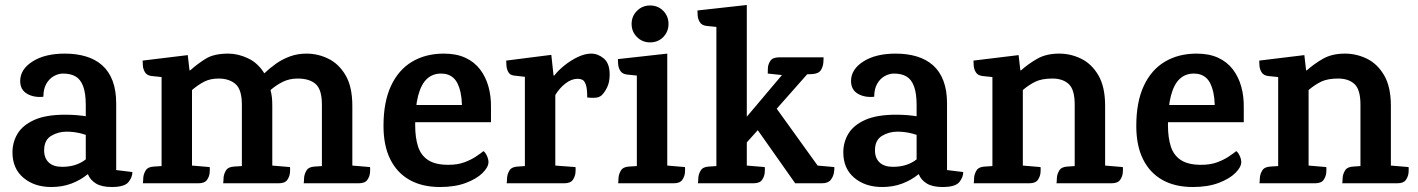

<svg xmlns="http://www.w3.org/2000/svg" viewBox="-20 -735 5688 770"><path d="M240 -520Q287 -520 325 -508.5Q363 -497 390 -473Q417 -449 431.5 -411Q446 -373 446 -320V-53L511 -45Q511 -24 495 -4.5Q479 15 428 15Q388 15 365 1Q342 -13 333 -35.5Q324 -58 324 -83V-313Q324 -361 313.5 -389Q303 -417 283 -428.5Q263 -440 233 -440Q214 -440 195.5 -429.5Q177 -419 165.5 -398.5Q154 -378 154 -347Q116 -343 88.5 -359Q61 -375 61 -410Q61 -457 110.5 -488.5Q160 -520 240 -520ZM242 -275Q289 -275 332.5 -267.5Q376 -260 404 -243L410 -133Q391 -159 364.5 -175Q338 -191 308 -199Q278 -207 247 -207Q213 -207 185 -190Q157 -173 157 -132Q157 -101 175.5 -83.5Q194 -66 229 -66Q279 -66 313.5 -88.5Q348 -111 382 -144L387 -95Q362 -61 332 -36.5Q302 -12 265.5 1.5Q229 15 186 15Q118 15 74 -22Q30 -59 30 -124Q30 -165 50.5 -199Q71 -233 117.5 -254Q164 -275 242 -275Z M1393 -71 1464 -65Q1465 -60 1464 -44Q1463 -28 1453.5 -14Q1444 0 1419 0H1198Q1199 -5 1199.5 -20.5Q1200 -36 1209 -51Q1218 -66 1242 -67L1271 -69V-315Q1271 -376 1246 -398Q1221 -420 1174 -420Q1141 -420 1114.5 -407Q1088 -394 1065 -374Q1069 -358 1070.5 -344Q1072 -330 1072 -310V-71L1143 -65Q1144 -60 1143 -44Q1142 -28 1132.5 -14Q1123 0 1098 0H875Q876 -5 876.5 -20.5Q877 -36 886 -51Q895 -66 919 -67L950 -69V-315Q950 -376 924.5 -398Q899 -420 857 -420Q824 -420 800 -408Q776 -396 750 -374V-71L821 -65Q822 -60 821 -44Q820 -28 810.5 -14Q801 0 776 0H553Q554 -5 554.5 -20.5Q555 -36 564 -51Q573 -66 597 -67L628 -69V-426L589 -430Q570 -432 562 -444.5Q554 -457 553 -471.5Q552 -486 552 -492L733 -514L740 -453H743Q772 -479 805 -499.5Q838 -520 896 -520Q934 -520 974 -501.5Q1014 -483 1040 -441Q1062 -462 1087.5 -480Q1113 -498 1143.5 -509Q1174 -520 1209 -520Q1255 -520 1297 -499.5Q1339 -479 1366 -433Q1393 -387 1393 -310Z M1760 -520Q1810 -520 1846 -503.5Q1882 -487 1905 -457Q1928 -427 1939 -387.5Q1950 -348 1949 -302V-245H1581L1587 -314H1886L1831 -254Q1836 -324 1827 -364.5Q1818 -405 1798.5 -422.5Q1779 -440 1749 -440Q1715 -440 1692 -418.5Q1669 -397 1657 -351.5Q1645 -306 1645 -234Q1645 -183 1656.5 -147.5Q1668 -112 1697 -93Q1726 -74 1778 -74Q1815 -74 1842 -84Q1869 -94 1888.5 -107Q1908 -120 1919 -129Q1927 -123 1933 -109.5Q1939 -96 1939 -85Q1939 -65 1915.5 -41.5Q1892 -18 1848.5 -1.5Q1805 15 1745 15Q1673 15 1622.5 -13.5Q1572 -42 1545 -96.5Q1518 -151 1518 -230Q1518 -326 1548 -390.5Q1578 -455 1632.5 -487.5Q1687 -520 1760 -520Z M2351 -520Q2378 -520 2401.5 -500.5Q2425 -481 2425 -436Q2425 -405 2414.5 -384Q2404 -363 2392 -352Q2382 -344 2367.5 -343Q2353 -342 2335 -344Q2335 -380 2329.5 -395.5Q2324 -411 2315.5 -415Q2307 -419 2297 -419Q2272 -419 2248 -400.5Q2224 -382 2207 -354V-71L2288 -65Q2289 -60 2288 -44Q2287 -28 2277.5 -14Q2268 0 2243 0H2012Q2013 -5 2013.5 -20.5Q2014 -36 2023 -51Q2032 -66 2056 -67L2085 -69V-427L2041 -432Q2025 -434 2018.5 -446Q2012 -458 2011 -472Q2010 -486 2010 -492L2191 -515L2200 -432H2203Q2218 -452 2243.5 -472.5Q2269 -493 2297.5 -506.5Q2326 -520 2351 -520Z M2587 -565Q2556 -565 2534.5 -586.5Q2513 -608 2513 -639Q2513 -670 2534.5 -691.5Q2556 -713 2587 -713Q2619 -713 2640 -691.5Q2661 -670 2661 -639Q2661 -608 2640 -586.5Q2619 -565 2587 -565ZM2656 -520V0H2534V-432L2495 -436Q2476 -438 2468 -450.5Q2460 -463 2459 -477.5Q2458 -492 2458 -498ZM2656 -71 2727 -65Q2728 -60 2727 -44Q2726 -28 2716.5 -14Q2707 0 2682 0H2459Q2460 -5 2460.5 -20.5Q2461 -36 2470 -51Q2479 -66 2503 -67L2534 -69Z M2975 -715V-267L3116 -434L3059 -440Q3059 -445 3059.5 -461Q3060 -477 3069.5 -491Q3079 -505 3104 -505H3283Q3283 -500 3282 -484.5Q3281 -469 3272.5 -454.5Q3264 -440 3239 -438L3217 -437L3095 -299L3259 -71L3326 -65Q3327 -59 3324.5 -43Q3322 -27 3311.5 -13.5Q3301 0 3276 0H3169L3019 -213L2975 -164V-71L3047 -65Q3048 -60 3047 -44Q3046 -28 3036.5 -14Q3027 0 3002 0H2779Q2780 -5 2780.5 -20.5Q2781 -36 2790 -51Q2799 -66 2823 -67L2853 -69V-627L2814 -631Q2795 -633 2787 -645.5Q2779 -658 2778 -672.5Q2777 -687 2777 -693Z M3572 -520Q3619 -520 3657 -508.5Q3695 -497 3722 -473Q3749 -449 3763.5 -411Q3778 -373 3778 -320V-53L3843 -45Q3843 -24 3827 -4.5Q3811 15 3760 15Q3720 15 3697 1Q3674 -13 3665 -35.5Q3656 -58 3656 -83V-313Q3656 -361 3645.5 -389Q3635 -417 3615 -428.5Q3595 -440 3565 -440Q3546 -440 3527.5 -429.5Q3509 -419 3497.5 -398.5Q3486 -378 3486 -347Q3448 -343 3420.5 -359Q3393 -375 3393 -410Q3393 -457 3442.5 -488.5Q3492 -520 3572 -520ZM3574 -275Q3621 -275 3664.5 -267.5Q3708 -260 3736 -243L3742 -133Q3723 -159 3696.5 -175Q3670 -191 3640 -199Q3610 -207 3579 -207Q3545 -207 3517 -190Q3489 -173 3489 -132Q3489 -101 3507.5 -83.5Q3526 -66 3561 -66Q3611 -66 3645.5 -88.5Q3680 -111 3714 -144L3719 -95Q3694 -61 3664 -36.5Q3634 -12 3597.5 1.5Q3561 15 3518 15Q3450 15 3406 -22Q3362 -59 3362 -124Q3362 -165 3382.5 -199Q3403 -233 3449.5 -254Q3496 -275 3574 -275Z M4412 -71 4483 -65Q4484 -60 4483 -44Q4482 -28 4472.5 -14Q4463 0 4438 0H4217Q4218 -5 4218.5 -20.5Q4219 -36 4228 -51Q4237 -66 4261 -67L4290 -69V-315Q4290 -376 4266 -398Q4242 -420 4201 -420Q4159 -420 4133.5 -408Q4108 -396 4082 -374V-71L4153 -65Q4154 -60 4153 -44Q4152 -28 4142.5 -14Q4133 0 4108 0H3885Q3886 -5 3886.5 -20.5Q3887 -36 3896 -51Q3905 -66 3929 -67L3960 -69V-426L3921 -430Q3902 -432 3894 -444.5Q3886 -457 3885 -471.5Q3884 -486 3884 -492L4065 -514L4072 -453H4075Q4104 -479 4140 -499.5Q4176 -520 4228 -520Q4274 -520 4316 -499.5Q4358 -479 4385 -433Q4412 -387 4412 -310Z M4779 -520Q4829 -520 4865 -503.5Q4901 -487 4924 -457Q4947 -427 4958 -387.5Q4969 -348 4968 -302V-245H4600L4606 -314H4905L4850 -254Q4855 -324 4846 -364.5Q4837 -405 4817.5 -422.5Q4798 -440 4768 -440Q4734 -440 4711 -418.5Q4688 -397 4676 -351.5Q4664 -306 4664 -234Q4664 -183 4675.5 -147.5Q4687 -112 4716 -93Q4745 -74 4797 -74Q4834 -74 4861 -84Q4888 -94 4907.5 -107Q4927 -120 4938 -129Q4946 -123 4952 -109.5Q4958 -96 4958 -85Q4958 -65 4934.5 -41.5Q4911 -18 4867.5 -1.5Q4824 15 4764 15Q4692 15 4641.5 -13.5Q4591 -42 4564 -96.5Q4537 -151 4537 -230Q4537 -326 4567 -390.5Q4597 -455 4651.5 -487.5Q4706 -520 4779 -520Z M5558 -71 5629 -65Q5630 -60 5629 -44Q5628 -28 5618.5 -14Q5609 0 5584 0H5363Q5364 -5 5364.5 -20.5Q5365 -36 5374 -51Q5383 -66 5407 -67L5436 -69V-315Q5436 -376 5412 -398Q5388 -420 5347 -420Q5305 -420 5279.5 -408Q5254 -396 5228 -374V-71L5299 -65Q5300 -60 5299 -44Q5298 -28 5288.5 -14Q5279 0 5254 0H5031Q5032 -5 5032.5 -20.5Q5033 -36 5042 -51Q5051 -66 5075 -67L5106 -69V-426L5067 -430Q5048 -432 5040 -444.5Q5032 -457 5031 -471.5Q5030 -486 5030 -492L5211 -514L5218 -453H5221Q5250 -479 5286 -499.5Q5322 -520 5374 -520Q5420 -520 5462 -499.5Q5504 -479 5531 -433Q5558 -387 5558 -310Z"/></svg>

Font: Karma Variable Light
Style: Regular
Weight: 300
Designer: Joana Correia
Foundry: Indian Type Foundry
Version: Version 3.000